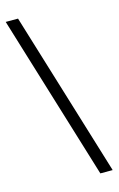

<svg xmlns="http://www.w3.org/2000/svg" viewBox="-131 -764 604 978"><g transform="rotate(-15 170.5 -275.0)"><path d="M336 160H271L5 -710H70Z"/></g></svg>

Font: Source Serif 4
Style: Regular
Weight: 400
Designer: Frank Grießhammer
Foundry: Adobe Systems Incorporated
Version: Version 4.004;hotconv 1.0.116;makeotfexe 2.5.65601